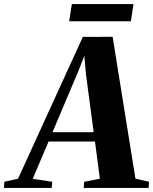

<svg xmlns="http://www.w3.org/2000/svg" viewBox="-100 -927 756 947"><path d="M-80.5 0 -78.5 -30.5 -11 -45.5 308.5 -745 455.5 -745.5 568 -46 635 -30.5 633 0H313L315 -30.5L392.5 -45.5L368.5 -229H139.5L61.5 -45L158 -30.5L155 0ZM159 -275H362L324 -560.5L316 -652L288.5 -581ZM254.5 -907H558.5L545.5 -822H241Z"/></svg>

Font: Merriweather 96pt ExtraBold
Style: Italic
Weight: 800
Italic angle: -7.8°
Version: Version 2.101